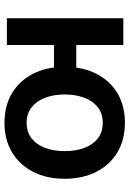

<svg xmlns="http://www.w3.org/2000/svg" viewBox="126 -714 600 892"><g transform="rotate(90 426.0 -268.0)"><path d="M64.9 0V-541H189V0ZM155.8 -218.8V-322.3H335.9V-218.8ZM550.3 11.2Q471.2 11.2 412.8 -23.9Q354.5 -59.1 322.5 -121.8Q290.5 -184.6 290.5 -268.1Q290.5 -352.1 322.5 -415.3Q354.5 -478.5 412.8 -513.4Q471.2 -548.3 550.3 -548.3Q629.4 -548.3 687.7 -513.4Q746.1 -478.5 778.3 -415.3Q810.5 -352.1 810.5 -268.1Q810.5 -184.6 778.3 -121.8Q746.1 -59.1 687.7 -23.9Q629.4 11.2 550.3 11.2ZM550.3 -91.8Q594.2 -91.8 623.5 -115.2Q652.8 -138.7 667.5 -178.5Q682.1 -218.3 682.1 -268.6Q682.1 -318.8 667.5 -358.9Q652.8 -398.9 623.5 -422.1Q594.2 -445.3 550.3 -445.3Q507.3 -445.3 478 -422.1Q448.7 -398.9 433.8 -358.9Q418.9 -318.8 418.9 -268.6Q418.9 -218.3 433.8 -178.5Q448.7 -138.7 478 -115.2Q507.3 -91.8 550.3 -91.8Z"/></g></svg>

Font: Inter 17pt SemiBold
Style: Regular
Weight: 600
Version: Version 4.001;git-66647c0bb